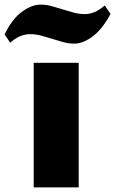

<svg xmlns="http://www.w3.org/2000/svg" viewBox="-89 -812 499 832"><path d="M-69 -663Q-37 -729 5.5 -760.5Q48 -792 87 -792Q111 -792 135 -785.5Q159 -779 182.5 -771.5Q206 -764 230 -757.5Q254 -751 278 -751Q298 -751 318 -758.5Q338 -766 365 -788L390 -752Q355 -686 313 -654.5Q271 -623 233 -623Q209 -623 185 -629.5Q161 -636 137.5 -643.5Q114 -651 90 -657.5Q66 -664 42 -664Q22 -664 1.5 -656.5Q-19 -649 -45 -627ZM57 -540H252V0H57Z"/></svg>

Font: Encode Sans Normal
Style: ExtraBold
Weight: 800
Designer: Pablo Impallari, Andres Torresi
Foundry: Pablo Impallari, Andres Torresi
Version: Version 1.000; ttfautohint (v1.00) -l 8 -r 50 -G 200 -x 14 -